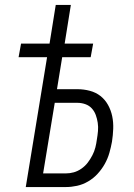

<svg xmlns="http://www.w3.org/2000/svg" viewBox="-20 -755 540 775"><path d="M84 0 170 -524H55L65 -579H180L205 -735H266L241 -579H356L346 -524H231L210 -395H292Q318 -395 342.5 -388.5Q367 -382 385.5 -367.5Q404 -353 416 -331.5Q428 -310 433 -285.5Q438 -261 437 -235Q436 -209 432 -183Q428 -161 421.5 -138Q415 -115 403 -93.5Q391 -72 374 -53.5Q357 -35 335.5 -22.5Q314 -10 291 -5Q268 0 246 0ZM154 -55H245Q262 -55 278 -59.5Q294 -64 309 -74.5Q324 -85 334.5 -99Q345 -113 353 -128.5Q361 -144 365 -160Q369 -176 371 -192Q374 -209 375.5 -226Q377 -243 374.5 -259.5Q372 -276 366.5 -291Q361 -306 350.5 -317.5Q340 -329 324.5 -334.5Q309 -340 292 -340H201Z"/></svg>

Font: Iosevka Curly Light
Style: Italic
Weight: 300
Italic angle: -9°
Monospace: yes
Designer: Belleve Invis
Foundry: Belleve Invis
Version: Version 22.1.2; ttfautohint (v1.8.4)